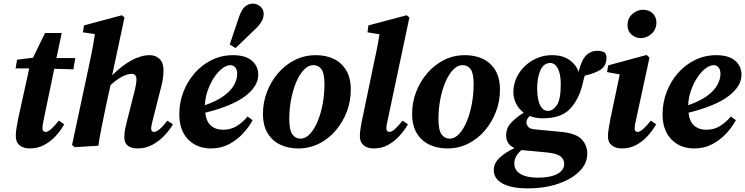

<svg xmlns="http://www.w3.org/2000/svg" viewBox="-20 -803 4106 1058"><path d="M81 -153 141 -426H66L74 -474L162 -485L228 -621H320L291 -483H395L384 -421L279 -424L220 -140Q214 -112 214 -97Q214 -76 232 -76Q255 -76 304 -138L334 -118Q315 -84 287 -53.5Q259 -23 223 -4Q187 15 144 15Q110 15 88.5 -2Q67 -19 67 -53Q67 -75 71.5 -101.5Q76 -128 81 -153Z M392 8 377 -4 467 -425Q477 -472 486.5 -519.5Q496 -567 503 -615L437 -625L443 -663L652 -719L666 -707L598 -388Q651 -441 704 -470Q757 -499 805 -499Q838 -499 859.5 -478Q881 -457 881 -415Q881 -375 869 -328L821 -139Q818 -125 815.5 -114.5Q813 -104 813 -96Q813 -76 828 -76Q855 -76 902 -138L933 -118Q914 -85 884.5 -54.5Q855 -24 818.5 -4.5Q782 15 739 15Q665 15 665 -48Q665 -71 670 -95Q675 -119 681 -141L719 -291Q725 -314 728.5 -333.5Q732 -353 732 -365Q732 -396 705 -396Q683 -396 653.5 -381Q624 -366 589 -334L563 -215Q550 -151 540 -102.5Q530 -54 522 0Z M1250 -444Q1229 -444 1205.5 -426.5Q1182 -409 1161 -378Q1140 -347 1125.5 -307Q1111 -267 1109 -223Q1177 -247 1216 -276.5Q1255 -306 1271 -337Q1287 -368 1287 -395Q1287 -420 1276 -432Q1265 -444 1250 -444ZM1143 15Q1065 15 1016.5 -35Q968 -85 968 -173Q968 -238 990.5 -296.5Q1013 -355 1053 -400.5Q1093 -446 1147 -472.5Q1201 -499 1264 -499Q1332 -499 1367.5 -469Q1403 -439 1403 -391Q1403 -328 1331.5 -273.5Q1260 -219 1111 -182Q1116 -134 1142 -111Q1168 -88 1209 -88Q1253 -88 1287 -110Q1321 -132 1344 -161L1372 -141Q1352 -103 1318.5 -67Q1285 -31 1241 -8Q1197 15 1143 15ZM1246 -558Q1259 -596 1271.5 -634Q1284 -672 1297 -709Q1312 -753 1331.5 -768Q1351 -783 1373 -783Q1396 -783 1414.5 -767.5Q1433 -752 1433 -726Q1433 -704 1420.5 -683Q1408 -662 1384 -640Q1358 -614 1331 -589Q1304 -564 1278 -538Z M1623 15Q1569 15 1525 -5.5Q1481 -26 1455 -68.5Q1429 -111 1429 -176Q1429 -239 1451 -296.5Q1473 -354 1512.5 -400Q1552 -446 1605 -472.5Q1658 -499 1721 -499Q1776 -499 1819 -478.5Q1862 -458 1887.5 -416Q1913 -374 1913 -308Q1913 -245 1891 -187.5Q1869 -130 1830 -84Q1791 -38 1738 -11.5Q1685 15 1623 15ZM1635 -39Q1664 -39 1688.5 -65.5Q1713 -92 1731 -136Q1749 -180 1758.5 -233Q1768 -286 1768 -338Q1768 -399 1751.5 -421.5Q1735 -444 1708 -444Q1678 -444 1653.5 -417.5Q1629 -391 1611 -347.5Q1593 -304 1583.5 -252Q1574 -200 1574 -149Q1574 -85 1591.5 -62Q1609 -39 1635 -39Z M2040 15Q2004 15 1983.5 -2.5Q1963 -20 1963 -53Q1963 -73 1967.5 -101.5Q1972 -130 1982 -174L2034 -425Q2044 -472 2054 -519.5Q2064 -567 2071 -614L2005 -625L2010 -663L2221 -719L2236 -707L2116 -140Q2109 -113 2109 -97Q2109 -76 2127 -76Q2149 -76 2198 -138L2228 -118Q2209 -85 2181.5 -54.5Q2154 -24 2118.5 -4.5Q2083 15 2040 15Z M2445 15Q2391 15 2347 -5.5Q2303 -26 2277 -68.5Q2251 -111 2251 -176Q2251 -239 2273 -296.5Q2295 -354 2334.5 -400Q2374 -446 2427 -472.5Q2480 -499 2543 -499Q2598 -499 2641 -478.5Q2684 -458 2709.5 -416Q2735 -374 2735 -308Q2735 -245 2713 -187.5Q2691 -130 2652 -84Q2613 -38 2560 -11.5Q2507 15 2445 15ZM2457 -39Q2486 -39 2510.5 -65.5Q2535 -92 2553 -136Q2571 -180 2580.5 -233Q2590 -286 2590 -338Q2590 -399 2573.5 -421.5Q2557 -444 2530 -444Q2500 -444 2475.5 -417.5Q2451 -391 2433 -347.5Q2415 -304 2405.5 -252Q2396 -200 2396 -149Q2396 -85 2413.5 -62Q2431 -39 2457 -39Z M2999 -192Q3027 -192 3048.5 -223.5Q3070 -255 3070 -339Q3070 -395 3054 -425.5Q3038 -456 3011 -456Q2976 -455 2958 -416Q2940 -377 2940 -312Q2940 -281 2946 -253.5Q2952 -226 2965 -209Q2978 -192 2999 -192ZM2809 -294Q2809 -349 2837.5 -395.5Q2866 -442 2915 -470.5Q2964 -499 3023 -499Q3081 -499 3118.5 -472Q3156 -445 3168 -407Q3185 -474 3210.5 -498.5Q3236 -523 3271 -523Q3298 -523 3314 -512Q3317 -507 3319.5 -501Q3322 -495 3322 -485Q3322 -442 3292 -421Q3262 -400 3202 -386Q3199 -375 3196 -363.5Q3193 -352 3190 -339Q3169 -252 3119.5 -201.5Q3070 -151 2970 -151Q2950 -151 2932 -154.5Q2914 -158 2898 -164Q2887 -151 2884 -143.5Q2881 -136 2881 -128Q2881 -116 2891 -104Q2901 -92 2929 -90L3065 -77Q3151 -70 3183.5 -37Q3216 -4 3216 44Q3216 98 3173 141Q3130 184 3056 209.5Q2982 235 2888 235Q2800 235 2750.5 209Q2701 183 2701 134Q2701 95 2735 64.5Q2769 34 2815 13Q2769 -8 2769 -57Q2769 -96 2795 -125Q2821 -154 2866 -182Q2838 -203 2823.5 -233Q2809 -263 2809 -294ZM2814 98Q2814 135 2848 155.5Q2882 176 2943 176Q3013 176 3051 155.5Q3089 135 3089 100Q3089 74 3067.5 58Q3046 42 2993 37L2855 24H2853Q2835 40 2824.5 58Q2814 76 2814 98Z M3330 -51Q3330 -71 3335 -99.5Q3340 -128 3344 -150L3395 -393L3325 -406L3332 -443L3543 -500L3559 -486L3484 -139Q3477 -114 3477 -96Q3477 -76 3494 -76Q3517 -76 3566 -138L3596 -118Q3576 -84 3548.5 -53.5Q3521 -23 3485.5 -4Q3450 15 3407 15Q3372 15 3351 -2Q3330 -19 3330 -51ZM3511 -593Q3483 -593 3460.5 -612Q3438 -631 3438 -664Q3438 -702 3464 -725.5Q3490 -749 3524 -749Q3556 -749 3576.5 -729.5Q3597 -710 3597 -679Q3597 -642 3571 -617.5Q3545 -593 3511 -593Z M3913 -444Q3892 -444 3868.5 -426.5Q3845 -409 3824 -378Q3803 -347 3788.5 -307Q3774 -267 3772 -223Q3840 -247 3879 -276.5Q3918 -306 3934 -337Q3950 -368 3950 -395Q3950 -420 3939 -432Q3928 -444 3913 -444ZM3806 15Q3728 15 3679.5 -35Q3631 -85 3631 -173Q3631 -238 3653.5 -296.5Q3676 -355 3716 -400.5Q3756 -446 3810 -472.5Q3864 -499 3927 -499Q3995 -499 4030.5 -469Q4066 -439 4066 -391Q4066 -328 3994.5 -273.5Q3923 -219 3774 -182Q3779 -134 3805 -111Q3831 -88 3872 -88Q3916 -88 3950 -110Q3984 -132 4007 -161L4035 -141Q4015 -103 3981.5 -67Q3948 -31 3904 -8Q3860 15 3806 15Z"/></svg>

Font: Source Serif Pro
Style: Bold Italic
Weight: 700
Italic angle: -12°
Designer: Frank Grießhammer
Foundry: Adobe Systems Incorporated
Version: Version 3.001;hotconv 1.0.111;makeotfexe 2.5.65597